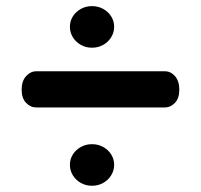

<svg xmlns="http://www.w3.org/2000/svg" viewBox="-20 -631 650 621"><path d="M277.3 -476.7Q257.5 -476.7 241.2 -486Q225 -495.2 215.5 -510.7Q206.1 -526.2 206.1 -544.2Q206.1 -562.8 215.5 -577.8Q225 -592.9 241.2 -602Q257.5 -611.2 277.3 -611.2Q297.8 -611.2 314 -602Q330.3 -592.9 339.7 -577.8Q349.2 -562.8 349.2 -544.2Q349.2 -526.2 339.7 -510.7Q330.3 -495.2 314 -486Q297.8 -476.7 277.3 -476.7ZM50 -341Q50 -368.5 64.2 -384.5Q78.5 -400.5 98 -400.5H513Q532.5 -400.5 546.2 -384.5Q560 -368.5 560 -341Q560 -313.5 546 -298.5Q532 -283.5 513 -283.5H97Q78.5 -283.5 64.2 -298.5Q50 -313.5 50 -341ZM277.3 -30.2Q257.5 -30.2 241.2 -39.5Q225 -48.7 215.5 -64.2Q206.1 -79.7 206.1 -97.7Q206.1 -116.3 215.5 -131.3Q225 -146.4 241.2 -155.5Q257.5 -164.7 277.3 -164.7Q297.8 -164.7 314 -155.5Q330.3 -146.4 339.7 -131.3Q349.2 -116.3 349.2 -97.7Q349.2 -79.7 339.7 -64.2Q330.3 -48.7 314 -39.5Q297.8 -30.2 277.3 -30.2Z"/></svg>

Font: Fraunces SuperSoft 9pt
Style: Regular
Weight: 900
Version: Version 1.000;[b76b70a41]